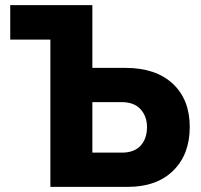

<svg xmlns="http://www.w3.org/2000/svg" viewBox="-20 -730 785 750"><path d="M176.8 0V-575.2H20V-710H340.8V-464.8H470.2Q588.4 -464.8 654.8 -403.1Q721.2 -341.3 721.2 -233.9Q721.2 -127 656.7 -63.5Q592.3 0 479 0ZM340.8 -133.8H456.1Q504.4 -133.8 529.3 -161.1Q554.2 -188.5 554.2 -233.9Q554.2 -275.4 529.1 -303.2Q503.9 -331.1 455.1 -331.1H340.8Z"/></svg>

Font: Raleway-v4020 ExtraBold
Style: Regular
Weight: 800
Designer: Matt McInerney, Pablo Impallari, Rodrigo Fuenzalida
Foundry: Matt McInerney, Pablo Impallari, Rodrigo Fuenzalida
Version: Version 4.020;PS 004.020;hotconv 1.0.88;makeotf.lib2.5.64775